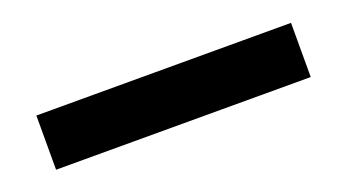

<svg xmlns="http://www.w3.org/2000/svg" viewBox="-26 -117 602 333"><g transform="rotate(-20 275.0 50.0)"><path d="M40 100V0H510V100Z"/></g></svg>

Font: Source Serif Pro Black
Style: Regular
Weight: 900
Designer: Frank Grießhammer
Foundry: Adobe Systems Incorporated
Version: Version 3.001;hotconv 1.0.111;makeotfexe 2.5.65597